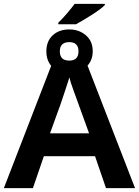

<svg xmlns="http://www.w3.org/2000/svg" viewBox="-20 -978 722 998"><path d="M283 -852H375Q409 -870 459 -902Q509 -934 525 -952V-958H368Q352 -936 328 -908Q304 -880 283 -860ZM340 -663Q291 -663 291 -711Q291 -759 340 -759Q388 -759 388 -711Q388 -663 340 -663ZM240 -285 295 -437Q300 -452 317 -502.5Q334 -553 341 -576Q346 -551 363 -505.5Q380 -460 388 -437L443 -285ZM0 0H151L208 -166H474L531 0H682L435 -637Q462 -667 462 -712Q462 -764 426.5 -794.5Q391 -825 340 -825Q287 -825 254 -794.5Q221 -764 221 -711Q221 -666 246 -636Z"/></svg>

Font: Noto Sans UI
Style: Bold
Weight: 700
Designer: Monotype Design Team
Foundry: Monotype Imaging Inc.
Version: Version 1.901